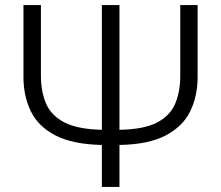

<svg xmlns="http://www.w3.org/2000/svg" viewBox="-20 -733 867 753"><path d="M379.5 0V-164.5Q264.5 -167 197.2 -202Q130 -237 101 -296.5Q72 -356 72 -431V-713H140.5V-436.5Q140.5 -373.5 160.8 -326.5Q181 -279.5 233 -252.8Q285 -226 379.5 -224V-713H448.5V-224Q543.5 -225.5 595 -252Q646.5 -278.5 666.8 -325.8Q687 -373 687 -436.5V-713H755V-431Q755 -356 726 -296.5Q697 -237 629.8 -201.8Q562.5 -166.5 448.5 -164.5V0Z"/></svg>

Font: Heraclito Light
Style: Regular
Weight: 300
Designer: Kostas Bartsokas (font) & Cristiano Sobral (main changes)
Foundry: Kostas Bartsokas (font) & Cristiano Sobral (main changes)
Version: Version 1.00;July 8, 2020;FontCreator 13.0.0.2655 64-bit